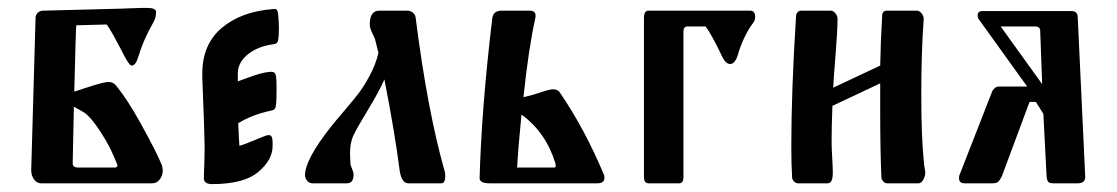

<svg xmlns="http://www.w3.org/2000/svg" viewBox="-20 -464 2828 486"><path d="M340 -444Q342 -444 346 -444Q350 -444 352 -444Q375 -444 375 -434Q375 -419 368 -407Q343 -364 329 -317Q323 -298 313 -298Q308 -298 296 -320Q260 -390 250 -402L173 -400Q172 -394 168 -232Q233 -254 249 -256Q265 -259 275 -246Q304 -210 337 -150Q378 -76 390 -45Q392 -37 392 -33Q392 -20 384.5 -10Q377 0 365 0H84Q73 0 66 -10Q59 -20 59 -33L70 -419Q70 -426 75.5 -431.5Q81 -437 89 -437L283 -442Q289 -442 309.5 -443Q330 -444 340 -444ZM167 -194 164 -51Q164 -40 177 -40H272Q275 -40 276.5 -42.5Q278 -45 277 -47Q261 -87 247 -110Q212 -169 190 -181Q178 -188 167 -194Z M671 -441Q679 -442 681 -439Q683 -436 684 -429Q686 -409 686 -392Q686 -372 684 -363Q683 -353 672 -352Q633 -347 607.5 -326.5Q582 -306 582 -278Q582 -278 582 -277V-258Q590 -261 606.5 -267Q623 -273 636.5 -277Q650 -281 662 -282Q672 -283 675 -279.5Q678 -276 679 -269Q679 -268 679 -267Q680 -261 680 -241Q680 -211 679 -202Q678 -195 677.5 -192.5Q677 -190 674.5 -187.5Q672 -185 666 -184Q616 -173 583 -152Q585 -106 586 -95Q598 -98 621.5 -108Q645 -118 654 -121Q657 -122 661 -122Q670 -122 670 -104V-94Q670 -59 633.5 -28.5Q597 2 517 2Q496 2 496 -13Q498 -71 498 -91Q498 -121 492 -269V-277Q492 -352 541.5 -393.5Q591 -435 671 -441Z M1012 -437Q1019 -437 1025 -432Q1031 -427 1032 -420Q1062 -183 1106 -29Q1107 -24 1107 -18Q1107 0 1097 0H1014Q997 0 992 -30Q979 -131 953 -263Q940 -233 912 -187Q884 -141 874 -120Q866 -102 866 -75Q866 -67 867 -51Q867 -46 871 -37Q875 -28 875 -22Q875 0 858 0H771Q763 0 757.5 -6.5Q752 -13 752 -21Q753 -61 816 -141Q827 -155 850.5 -182.5Q874 -210 887.5 -227.5Q901 -245 916 -273Q931 -301 938 -330L929 -366Q928 -369 922 -381Q916 -393 916 -402Q916 -437 940 -437Z M1305 -218Q1331 -224 1348 -230Q1371 -238 1380 -238Q1392 -238 1397 -230Q1460 -138 1509 -21Q1510 -17 1510 -14Q1510 0 1492 0H1220Q1194 0 1194 -13Q1199 -192 1226 -417Q1228 -437 1250 -437H1321Q1339 -437 1335 -418Q1318 -342 1305 -218ZM1300 -174Q1292 -94 1289 -40H1384Q1388 -40 1386 -50Q1362 -129 1300 -174Z M1887 -407Q1861 -372 1847 -323Q1840 -302 1828 -302Q1816 -302 1806 -325Q1780 -379 1766 -397H1720Q1710 -397 1710 -384V-16Q1710 0 1699 0H1622Q1610 0 1610 -16V-418Q1610 -437 1621 -437H1879Q1886 -437 1889 -432Q1892 -427 1891.5 -419.5Q1891 -412 1887 -407Z M2085 -107Q2085 -90 2086.5 -65Q2088 -40 2088 -26Q2088 0 2075 0H2000Q1994 0 1989.5 -5Q1985 -10 1985 -16Q1983 -47 1983 -93Q1983 -235 1995 -423Q1995 -428 1998.5 -432.5Q2002 -437 2007 -437H2083Q2089 -437 2094.5 -430.5Q2100 -424 2100 -416Q2100 -387 2095 -325Q2090 -263 2089 -242L2208 -298Q2209 -357 2213 -424Q2213 -437 2225 -437H2301Q2307 -437 2312.5 -430.5Q2318 -424 2318 -416Q2318 -415 2318 -414Q2312 -332 2312 -226Q2312 -112 2319 -50Q2319 -47 2320.5 -39Q2322 -31 2322 -26Q2322 -18 2317 -9Q2312 0 2305 0H2226Q2220 0 2215.5 -5Q2211 -10 2211 -16Q2208 -81 2208 -187Q2208 -220 2208 -253L2087 -196Q2085 -141 2085 -107Z M2492 0H2421Q2405 0 2408 -19L2492 -234Q2499 -245 2508 -245H2580L2457 -416Q2453 -424 2455.5 -430Q2458 -436 2466 -436H2692Q2708 -436 2708 -420L2727 -16Q2727 0 2708 0H2647Q2636 0 2633 -4Q2630 -8 2629 -21L2621 -176L2602 -206H2586L2516 -18Q2509 -4 2504 -2Q2500 0 2492 0ZM2513 -397 2618 -251 2613 -385Q2613 -397 2601 -397Z"/></svg>

Font: Triodion Unicode
Style: Normal
Weight: 400
Version: Version 1.1